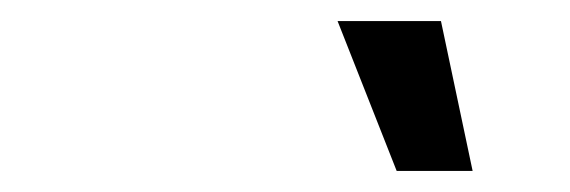

<svg xmlns="http://www.w3.org/2000/svg" viewBox="-20 -903 540 182"><path d="M356 -741 300 -883H398L428 -741Z"/></svg>

Font: Mona Sans Condensed Medium
Style: Italic
Weight: 500
Width: 3
Italic angle: -11.7°
Designer: Deni Anggara
Foundry: GitHub
Version: Version 1.001; ttfautohint (v1.8.4.7-5d5b);gftools[0.9.31]